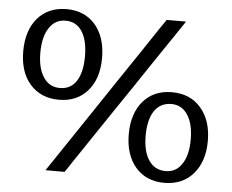

<svg xmlns="http://www.w3.org/2000/svg" viewBox="-51 -777 1015 841"><g transform="rotate(5 456.0 -356.5)"><path d="M734.4 -708Q734.4 -708 691.4 -708Q649.4 -708 649.4 -708Q649.4 -708 640.6 -695.3Q632.8 -683.6 617.2 -661.1Q589.8 -620.1 544.9 -552.7Q500 -485.4 448.2 -409.2Q415 -359.4 380.9 -308.6Q346.7 -257.8 315.4 -210.9Q257.8 -125 217.8 -65.4Q177.7 -5.9 177.7 -5.9Q177.7 -5.9 219.7 -5.9Q261.7 -5.9 261.7 -5.9Q261.7 -5.9 270.5 -18.6Q278.3 -30.3 293 -52.7Q320.3 -92.8 365.2 -160.2Q411.1 -227.5 461.9 -303.7Q495.1 -353.5 529.3 -403.3Q563.5 -454.1 594.7 -501Q652.3 -586.9 692.4 -645.5Q732.4 -705.1 732.4 -705.1Q732.4 -705.1 733.4 -706.1Q734.4 -708 734.4 -708ZM527.3 -195.3Q527.3 -104.5 574.2 -49.8Q621.1 3.9 700.2 3.9Q780.3 3.9 827.1 -49.8Q875 -104.5 875 -195.3Q875 -286.1 827.1 -340.8Q780.3 -394.5 700.2 -394.5Q621.1 -394.5 574.2 -340.8Q527.3 -286.1 527.3 -195.3ZM601.6 -195.3Q601.6 -265.6 627.9 -304.7Q654.3 -342.8 702.1 -342.8Q748 -342.8 773.4 -303.7Q799.8 -264.6 799.8 -195.3Q799.8 -126 773.4 -86.9Q748 -47.9 702.1 -47.9Q654.3 -47.9 627.9 -86.9Q601.6 -126 601.6 -195.3ZM209 -716.8Q129.9 -716.8 82 -663.1Q35.2 -608.4 35.2 -516.6Q35.2 -425.8 82 -372.1Q129.9 -318.4 209 -318.4Q288.1 -318.4 335 -372.1Q381.8 -425.8 381.8 -516.6Q381.8 -608.4 335 -663.1Q288.1 -716.8 209 -716.8ZM209 -666Q255.9 -666 281.2 -627Q306.6 -587.9 306.6 -516.6Q306.6 -447.3 281.2 -408.2Q255.9 -370.1 209 -370.1Q162.1 -370.1 136.7 -409.2Q110.4 -448.2 110.4 -516.6Q110.4 -586.9 136.7 -626Q162.1 -666 209 -666Z"/></g></svg>

Font: umazing
Style: Display
Weight: 400
Designer: umazing